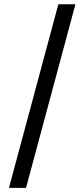

<svg xmlns="http://www.w3.org/2000/svg" viewBox="-20 -782 400 911"><path d="M337.9 -761.7 103.5 109.4H22.5L256.8 -761.7Z"/></svg>

Font: Adwaita Sans
Style: Regular
Weight: 400
Designer: Rasmus Andersson
Foundry: rsms
Version: Version 4.001;git-9221beed3